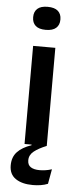

<svg xmlns="http://www.w3.org/2000/svg" viewBox="-59 -706 388 934"><g transform="rotate(5 135.0 -239.0)"><path d="M81 0V-479H189.5V0ZM135 -562Q101.5 -562 85.2 -576.8Q69 -591.5 69 -617.5V-619.5Q69 -645 85.2 -659.8Q101.5 -674.5 135 -674.5Q169 -674.5 185.5 -659.8Q202 -645 202 -619.5V-617.5Q202 -591.5 185.5 -576.8Q169 -562 135 -562ZM138 195.5Q85.5 195.5 54.2 174.2Q23 153 23 109.5V109Q23 69 46.5 43.8Q70 18.5 115.5 3V-11H189.5V0Q151 15.5 128.5 33.2Q106 51 106 77V77.5Q106 100.5 121.8 110.5Q137.5 120.5 165 120.5Q179.5 120.5 194.2 118.2Q209 116 224.5 111L211.5 183Q196 189.5 177.2 192.5Q158.5 195.5 138 195.5Z"/></g></svg>

Font: Anek Latin Expanded Medium
Style: Regular
Weight: 500
Width: 7
Designer: Yesha Goshar
Foundry: Ek Type
Version: Version 1.003